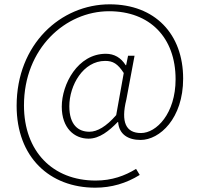

<svg xmlns="http://www.w3.org/2000/svg" viewBox="-20 -712 925 889"><path d="M421 157C496 157 564 137 627 98L610 70C558 102 498 124 423 124C224 124 91 -11 91 -224C91 -488 283 -660 485 -660C673 -660 793 -539 793 -345C793 -186 704 -96 633 -96C563 -96 539 -146 565 -251L603 -454H573L564 -410H562C540 -445 509 -463 470 -463C340 -463 266 -322 266 -218C266 -119 324 -70 390 -70C441 -70 485 -106 525 -147H527C531 -90 573 -64 631 -64C719 -64 828 -163 828 -348C828 -555 697 -692 488 -692C261 -692 57 -507 57 -222C57 16 210 157 421 157ZM394 -102C343 -102 301 -133 301 -220C301 -317 365 -430 467 -430C503 -430 525 -417 553 -374L518 -179C472 -126 430 -102 394 -102Z"/></svg>

Font: Noto Sans CJK SC Thin
Style: Regular
Weight: 100
Designer: Ryoko NISHIZUKA 西塚涼子 (kana, bopomofo & ideographs); Paul D. Hunt (Latin, Greek & Cyrillic); Sandoll Communications 산돌커뮤니
Foundry: Adobe
Version: Version 2.004;hotconv 1.0.118;makeotfexe 2.5.65603